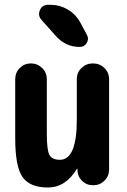

<svg xmlns="http://www.w3.org/2000/svg" viewBox="-20 -790 540 819"><path d="M376 -519.5Q405.3 -519.5 425.3 -500Q445.3 -480.5 445.3 -452.1V-66.4Q445.3 -39.1 425.8 -19.5Q406.2 0 378.9 0H375Q348.6 0 330.1 -18.6Q311.5 -37.1 310.5 -61.5V-69.3Q310.5 -70.3 309.6 -70.3Q307.6 -70.3 307.6 -69.3Q259.8 9.8 184.6 9.8Q107.4 9.8 76.2 -34.7Q44.9 -79.1 44.9 -200.2V-452.1Q44.9 -480.5 64.5 -500Q84 -519.5 111.8 -519.5Q139.6 -519.5 159.7 -500Q179.7 -480.5 179.7 -452.1V-219.7Q179.7 -149.4 190.9 -128.9Q202.1 -108.4 235.4 -108.4Q308.6 -108.4 307.6 -283.2V-452.1Q307.6 -480.5 327.6 -500Q347.7 -519.5 376 -519.5ZM195.3 -769.5Q234.4 -769.5 268.1 -750Q301.8 -730.5 321.3 -696.3L350.6 -641.6Q360.4 -624 350.1 -606.9Q339.8 -589.8 320.3 -589.8Q260.7 -589.8 219.7 -634.8L156.2 -706.1Q140.6 -724.6 150.4 -747.1Q160.2 -769.5 184.6 -769.5Z"/></svg>

Font: Rounded-X Mgen+ 2m bold
Style: Bold
Weight: 700
Designer: [Source Han Sans]
Ryoko NISHIZUKA  (kana & ideographs); Paul D. Hunt (Latin, Greek & Cyrillic); Wenlong ZHANG  (bopomofo
Version: Version 1.059.20150602